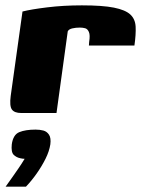

<svg xmlns="http://www.w3.org/2000/svg" viewBox="-20 -422 530 717"><path d="M191 0H59Q34 0 24.5 -13Q15 -26 20 -64L64 -379Q95 -387 156 -394.5Q217 -402 286 -402Q363 -402 405.5 -393.5Q448 -385 466.5 -368Q485 -351 486.5 -322.5Q488 -294 482 -252H312L313 -266Q317 -291 312 -302.5Q307 -314 298 -316.5Q289 -319 278 -319Q263 -319 250 -316Q237 -313 233 -305ZM1 275Q17 253 28 237Q39 221 49.5 206Q60 191 72 171Q69 171 64 170.5Q59 170 56 169Q41 166 31 156Q21 146 24 117Q29 81 52 71.5Q75 62 113 62Q129 62 142 65.5Q155 69 163 81Q171 93 168 117Q164 143 150 171Q136 199 117 226Q98 253 77 275Z"/></svg>

Font: Genos Thin ExtraBold
Style: Italic
Weight: 800
Italic angle: -8°
Version: Version 1.010